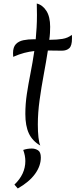

<svg xmlns="http://www.w3.org/2000/svg" viewBox="-20 -770 429 1091"><path d="M195 -63Q195 -21 198.5 10.5Q202 42 209 57Q164 31 144 -12Q124 -55 124 -122Q124 -179 132.5 -235.5Q141 -292 153 -352Q165 -412 175 -480Q147 -477 118 -469.5Q89 -462 55 -447Q55 -451 54.5 -457Q54 -463 54 -468Q54 -502 70 -519Q86 -536 113 -541.5Q140 -547 173 -547Q178 -547 183 -547Q186 -579 188 -613.5Q190 -648 190 -685Q190 -701 189.5 -717.5Q189 -734 189 -750Q222 -742 243.5 -708.5Q265 -675 265 -618Q265 -601 264 -582.5Q263 -564 260 -544Q264 -544 268 -544Q303 -544 334.5 -549Q366 -554 388 -572Q389 -568 389 -562.5Q389 -557 389 -551Q389 -510 373.5 -496Q358 -482 332 -482Q311 -482 291 -482.5Q271 -483 252 -483Q242 -418 228.5 -346Q215 -274 205 -201.5Q195 -129 195 -63ZM112 82Q135 74 161 74Q180 74 196 84Q212 94 212 125Q212 173 179 218.5Q146 264 81 301L62 279Q124 220 124 145Q124 115 112 82Z"/></svg>

Font: Merienda Light
Style: Regular
Weight: 300
Designer: Eduardo Rodriguez Tunni
Foundry: Eduardo Rodriguez Tunni
Version: Version 2.001; ttfautohint (v1.8.4.7-5d5b)